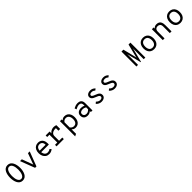

<svg xmlns="http://www.w3.org/2000/svg" viewBox="821 -3438 6365 6365"><g transform="rotate(-45 4004.0 -255.0)"><path d="M308 12Q243 12 198 -19.2Q153 -50.5 125.5 -102.8Q98 -155 85.5 -219.2Q73 -283.5 73 -350Q73 -416.5 85.5 -480.8Q98 -545 125.5 -597.2Q153 -649.5 198 -680.8Q243 -712 308 -712Q373 -712 418 -680.8Q463 -649.5 490.5 -597.2Q518 -545 530.8 -480.8Q543.5 -416.5 543.5 -350Q543.5 -283.5 530.8 -219.2Q518 -155 490.5 -102.8Q463 -50.5 418 -19.2Q373 12 308 12ZM308 -63.5Q349 -63.5 377.5 -88.8Q406 -114 423.8 -156Q441.5 -198 449.5 -248.8Q457.5 -299.5 457.5 -350Q457.5 -405.5 449.5 -456.8Q441.5 -508 424 -548.5Q406.5 -589 378 -612.8Q349.5 -636.5 308 -636.5Q267 -636.5 238.5 -611.2Q210 -586 192.2 -544.2Q174.5 -502.5 166.5 -451.8Q158.5 -401 158.5 -350Q158.5 -295 166.5 -243.8Q174.5 -192.5 192.2 -151.8Q210 -111 238.5 -87.2Q267 -63.5 308 -63.5Z M892 0 697 -511H781.5L909.5 -166.5Q913.5 -155 918 -142.5Q922.5 -130 926.5 -115Q930.5 -130 935 -142.5Q939.5 -155 944 -166.5L1069 -511H1152L957 0Z M1550.5 12Q1477 12 1424.8 -24Q1372.5 -60 1345 -121Q1317.5 -182 1317.5 -256Q1317.5 -340.5 1346.5 -400.2Q1375.5 -460 1427.8 -491.5Q1480 -523 1550.5 -523Q1608 -523 1656.2 -497Q1704.5 -471 1733.5 -416.8Q1762.5 -362.5 1762.5 -277.5Q1762.5 -268 1762.2 -254.2Q1762 -240.5 1760 -223H1381.5V-295H1681Q1680 -356 1659.2 -389.8Q1638.5 -423.5 1608.5 -437Q1578.5 -450.5 1550.5 -450.5Q1472.5 -450.5 1436 -401.2Q1399.5 -352 1399.5 -269.5Q1399.5 -173.5 1440 -118Q1480.5 -62.5 1553 -62.5Q1583.5 -62.5 1613.5 -72.2Q1643.5 -82 1672.5 -105L1718.5 -51.5Q1686.5 -24 1643.2 -6Q1600 12 1550.5 12Z M1899 0V-72.5H2005.5V-438.5H1899V-511H2084V-396.5L2078 -411Q2094 -445.5 2126.8 -470.5Q2159.5 -495.5 2200.2 -509.2Q2241 -523 2281.5 -523Q2320.5 -523 2348 -516Q2375.5 -509 2392 -499V-323.5H2310.5V-475L2335.5 -436Q2323 -439.5 2308.8 -441Q2294.5 -442.5 2279 -442.5Q2228.5 -442.5 2185 -425.8Q2141.5 -409 2115.2 -376.5Q2089 -344 2089 -297V-72.5H2239.5V0Z M2568.5 202.5V-511H2650V-467Q2673.5 -489 2705 -506Q2736.5 -523 2788.5 -523Q2857.5 -523 2907.2 -490.2Q2957 -457.5 2984 -397.5Q3011 -337.5 3011 -256Q3011 -170.5 2982.8 -110.8Q2954.5 -51 2904.8 -19.5Q2855 12 2791.5 12Q2735.5 12 2703.2 -6.2Q2671 -24.5 2650 -49.5V163ZM2781.5 -63Q2851 -63 2889 -112.8Q2927 -162.5 2927 -256Q2927 -343.5 2888 -396Q2849 -448.5 2778 -448.5Q2736 -448.5 2702.8 -429.5Q2669.5 -410.5 2650 -376.5V-135Q2673.5 -104.5 2705 -83.8Q2736.5 -63 2781.5 -63Z M3354.5 12Q3301 12 3259.8 -7.2Q3218.5 -26.5 3195.2 -64.8Q3172 -103 3172 -160.5Q3172 -219.5 3200 -256.8Q3228 -294 3272.5 -311.8Q3317 -329.5 3367 -329.5Q3404.5 -329.5 3438.2 -322Q3472 -314.5 3507 -295.5V-335.5Q3507 -382.5 3492 -407.8Q3477 -433 3452 -442.5Q3427 -452 3397.5 -452Q3356.5 -452 3312.2 -435.2Q3268 -418.5 3235.5 -398L3212 -466.5Q3245.5 -487 3296.8 -505Q3348 -523 3405.5 -523Q3434.5 -523 3465.5 -515.8Q3496.5 -508.5 3523.5 -489Q3550.5 -469.5 3567 -434.2Q3583.5 -399 3583.5 -342.5V0H3507V-47.5Q3478.5 -22 3440.2 -5Q3402 12 3354.5 12ZM3365 -59Q3413.5 -59 3449 -81.8Q3484.5 -104.5 3507 -131V-222Q3483 -237 3448 -248Q3413 -259 3377 -259Q3325.5 -259 3287 -235.2Q3248.5 -211.5 3248.5 -160.5Q3248.5 -115 3278.8 -87Q3309 -59 3365 -59Z M4001 12Q3944.5 12 3895 -13.5Q3845.5 -39 3812.5 -77.5L3868.5 -127Q3891.5 -101 3928 -80.2Q3964.5 -59.5 4007 -59.5Q4049 -59.5 4077.8 -76.8Q4106.5 -94 4106.5 -127.5Q4106.5 -155 4088.2 -173.8Q4070 -192.5 4040.2 -206.2Q4010.5 -220 3976.5 -233Q3933 -249.5 3896.5 -269.2Q3860 -289 3838.2 -318Q3816.5 -347 3816.5 -390.5Q3816.5 -431 3839.5 -460.8Q3862.5 -490.5 3902.8 -506.8Q3943 -523 3994 -523Q4050.5 -523 4095 -501.8Q4139.5 -480.5 4171 -444.5L4117 -399Q4097 -418 4065.8 -434.8Q4034.5 -451.5 3990.5 -451.5Q3947 -451.5 3920.5 -435.5Q3894 -419.5 3894 -391Q3894 -368 3911 -352Q3928 -336 3955.2 -323.8Q3982.5 -311.5 4014 -299.5Q4054.5 -284.5 4093.8 -265Q4133 -245.5 4158.5 -214Q4184 -182.5 4184 -131Q4184 -65 4134.8 -26.5Q4085.5 12 4001 12Z M4617 12Q4560.5 12 4511 -13.5Q4461.5 -39 4428.5 -77.5L4484.5 -127Q4507.5 -101 4544 -80.2Q4580.5 -59.5 4623 -59.5Q4665 -59.5 4693.8 -76.8Q4722.5 -94 4722.5 -127.5Q4722.5 -155 4704.2 -173.8Q4686 -192.5 4656.2 -206.2Q4626.5 -220 4592.5 -233Q4549 -249.5 4512.5 -269.2Q4476 -289 4454.2 -318Q4432.5 -347 4432.5 -390.5Q4432.5 -431 4455.5 -460.8Q4478.5 -490.5 4518.8 -506.8Q4559 -523 4610 -523Q4666.5 -523 4711 -501.8Q4755.5 -480.5 4787 -444.5L4733 -399Q4713 -418 4681.8 -434.8Q4650.5 -451.5 4606.5 -451.5Q4563 -451.5 4536.5 -435.5Q4510 -419.5 4510 -391Q4510 -368 4527 -352Q4544 -336 4571.2 -323.8Q4598.5 -311.5 4630 -299.5Q4670.5 -284.5 4709.8 -265Q4749 -245.5 4774.5 -214Q4800 -182.5 4800 -131Q4800 -65 4750.8 -26.5Q4701.5 12 4617 12Z M5642.5 0V-700H5732.5L5838 -276.5Q5844 -252 5847.2 -236.2Q5850.5 -220.5 5852.5 -203.5Q5854.5 -220.5 5858 -236.2Q5861.5 -252 5867.5 -276.5L5973.5 -700H6061.5V0H5985.5V-447Q5985.5 -457.5 5985.8 -476Q5986 -494.5 5987.5 -511Q5984 -494 5980.5 -478.2Q5977 -462.5 5973 -447L5859.5 0H5845L5731 -447Q5727.5 -462.5 5723.8 -478.5Q5720 -494.5 5716.5 -511Q5717.5 -494.5 5718 -476Q5718.5 -457.5 5718.5 -447V0Z M6468 12Q6396.5 12 6343 -19.5Q6289.5 -51 6259.8 -110.8Q6230 -170.5 6230 -255Q6230 -338.5 6259.8 -398.5Q6289.5 -458.5 6343 -490.8Q6396.5 -523 6468 -523Q6540 -523 6593.8 -491.5Q6647.5 -460 6677 -400Q6706.5 -340 6706.5 -256Q6706.5 -172.5 6677 -112.5Q6647.5 -52.5 6593.8 -20.2Q6540 12 6468 12ZM6468 -63Q6542 -63 6582.2 -114.5Q6622.5 -166 6622.5 -256Q6622.5 -345.5 6583.5 -397Q6544.5 -448.5 6468 -448.5Q6392.5 -448.5 6353 -398.2Q6313.5 -348 6313.5 -255Q6313.5 -166 6353 -114.5Q6392.5 -63 6468 -63Z M6879.5 0V-511H6961V-415.5L6948 -433Q6960 -461 6982 -481Q7004 -501 7034 -512Q7064 -523 7100.5 -523Q7161.5 -523 7203.8 -499.5Q7246 -476 7267.8 -424.8Q7289.5 -373.5 7289.5 -290.5V0H7208.5V-306Q7208.5 -384.5 7173.8 -416.5Q7139 -448.5 7088 -448.5Q7051 -448.5 7022.2 -435.5Q6993.5 -422.5 6977.2 -392Q6961 -361.5 6961 -308V0Z M7700 12Q7628.5 12 7575 -19.5Q7521.5 -51 7491.8 -110.8Q7462 -170.5 7462 -255Q7462 -338.5 7491.8 -398.5Q7521.5 -458.5 7575 -490.8Q7628.5 -523 7700 -523Q7772 -523 7825.8 -491.5Q7879.5 -460 7909 -400Q7938.5 -340 7938.5 -256Q7938.5 -172.5 7909 -112.5Q7879.5 -52.5 7825.8 -20.2Q7772 12 7700 12ZM7700 -63Q7774 -63 7814.2 -114.5Q7854.5 -166 7854.5 -256Q7854.5 -345.5 7815.5 -397Q7776.5 -448.5 7700 -448.5Q7624.5 -448.5 7585 -398.2Q7545.5 -348 7545.5 -255Q7545.5 -166 7585 -114.5Q7624.5 -63 7700 -63Z"/></g></svg>

Font: Overpass Mono
Style: Regular
Weight: 400
Designer: Delve Withrington, Dave Bailey
Foundry: Delve Fonts LLC
Version: Version 4.000